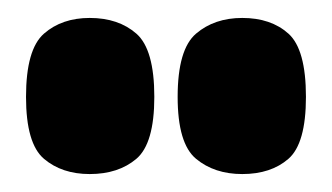

<svg xmlns="http://www.w3.org/2000/svg" viewBox="-20 -789 370 214"><path d="M250 -595Q219 -595 198.5 -612Q178 -629 178 -681Q178 -734 198.5 -751.5Q219 -769 250 -769Q282 -769 301.5 -751.5Q321 -734 321 -681Q321 -629 301.5 -612Q282 -595 250 -595ZM80 -595Q49 -595 29 -612Q9 -629 9 -681Q9 -734 29 -751.5Q49 -769 80 -769Q112 -769 132 -751.5Q152 -734 152 -681Q152 -629 132 -612Q112 -595 80 -595Z"/></svg>

Font: Georama ExtraCondensed Black
Style: Regular
Weight: 900
Width: 2
Designer: Jean-Baptiste Levee
Foundry: Production Type
Version: Version 1.000